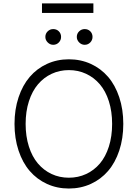

<svg xmlns="http://www.w3.org/2000/svg" viewBox="-20 -1080 797 1110"><path d="M378.2 -737.2Q446.7 -737.2 505 -710.6Q563.2 -683.9 604.6 -636Q646 -588.1 669.4 -517.9Q692.8 -447.8 692.8 -363.6Q692.8 -279.5 669.4 -209.3Q646 -139.2 604.6 -91.3Q563.2 -43.3 505 -16.7Q446.7 9.9 378.2 9.9Q309.7 9.9 251.6 -16.7Q193.5 -43.3 152 -91.4Q110.4 -139.6 87.2 -209.7Q63.9 -279.8 63.9 -363.6Q63.9 -447.4 87.4 -517.6Q110.8 -587.7 152.2 -635.8Q193.5 -683.9 251.8 -710.6Q310 -737.2 378.2 -737.2ZM128.2 -363.6Q128.2 -291.9 147 -233Q165.8 -174 199.2 -134.8Q232.6 -95.5 278.4 -74Q324.2 -52.6 378.2 -52.6Q431.8 -52.6 477.8 -73.9Q523.8 -95.2 557.2 -134.4Q590.6 -173.7 609.4 -232.6Q628.2 -291.5 628.2 -363.6Q628.2 -435.7 609.4 -494.7Q590.6 -553.6 557 -592.9Q523.4 -632.1 477.6 -653.4Q431.8 -674.7 378.2 -674.7Q324.6 -674.7 278.9 -653.4Q233.3 -632.1 199.8 -592.9Q166.2 -553.6 147.2 -494.7Q128.2 -435.7 128.2 -363.6ZM519.9 -1060.4V-1005.3H222.7V-1060.4ZM287.6 -821Q269.5 -821 255.9 -834.7Q242.2 -848.4 242.2 -866.5Q242.2 -885.7 255.7 -898.8Q269.2 -911.9 287.6 -911.9Q307.2 -911.9 320.1 -899Q333.1 -886 333.1 -866.5Q333.1 -848 320 -834.5Q306.8 -821 287.6 -821ZM469.5 -821Q451.3 -821 437.7 -834.7Q424 -848.4 424 -866.5Q424 -885.7 437.5 -898.8Q451 -911.9 469.5 -911.9Q489 -911.9 502 -899Q514.9 -886 514.9 -866.5Q514.9 -848 501.8 -834.5Q488.6 -821 469.5 -821Z"/></svg>

Font: Inter Light BETA
Style: Regular
Weight: 300
Designer: Rasmus Andersson
Foundry: rsms
Version: Version 3.011;git-f93a4a705